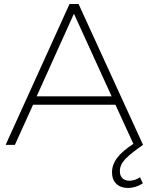

<svg xmlns="http://www.w3.org/2000/svg" viewBox="-20 -719 738 953"><path d="M675 161 689 191Q653 214 615 214Q579 214 557.5 193.5Q536 173 536 136Q536 98 562 64Q588 30 642 -5L553 -199H144L54 0H8L325 -699H370L690 0Q629 42 602 70.5Q575 99 575 130Q575 154 588 166Q601 178 622 178Q649 178 675 161ZM162 -241H534L347 -651Z"/></svg>

Font: Montserrat arm2 ExtraLight
Style: Regular
Weight: 275
Designer: Julieta Ulanovsky
Foundry: Julieta Ulanovsky
Version: Version 6.000